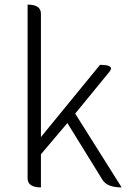

<svg xmlns="http://www.w3.org/2000/svg" viewBox="-20 -815 561 835"><path d="M158 0Q100 0 100 -40V-795Q158 -795 158 -755V-219L415 -533Q481 -533 456 -503L307 -321L509 0Q445 0 425 -34L273 -280L158 -144V0Z"/></svg>

Font: Swei Half Moon CJK SC
Style: Light
Weight: 300
Version: Version 2.071